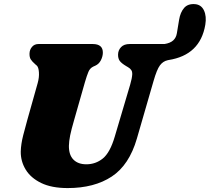

<svg xmlns="http://www.w3.org/2000/svg" viewBox="-20 -919 1041 953"><path d="M549.5 -240.5 626 -498.5Q635.5 -530.5 636.5 -551.8Q637.5 -573 615.5 -585.5L607 -590.5Q582.5 -605 574 -617.2Q565.5 -629.5 566 -649Q566.5 -670 581 -685.2Q595.5 -700.5 624 -700.5H796.5Q825 -705 839.8 -718.5Q854.5 -732 858 -754.5L869 -821Q875 -857.5 893.5 -879.2Q912 -901 947.5 -898.5Q979 -896 992.5 -867Q1006 -838 999 -796Q973.5 -645.5 816.5 -621L812 -620Q789 -615 773.8 -594.5Q758.5 -574 742 -516.5L659.5 -231.5Q621.5 -100 534.8 -42.8Q448 14.5 316 14.5Q236 14.5 184.2 -10.8Q132.5 -36 107.5 -77.2Q82.5 -118.5 83 -166.5Q84 -204 95.2 -247.8Q106.5 -291.5 115.5 -323.5L167 -506.5Q175 -535 173.2 -560.2Q171.5 -585.5 162.5 -593.5L155.5 -599.5Q139 -614 132.5 -624.5Q126 -635 126.5 -653.5Q127 -672.5 139 -686.5Q151 -700.5 171 -700.5H440Q491.5 -700.5 490.5 -656.5Q490 -638 480.5 -619.5Q471 -601 453 -593L444 -589Q426.5 -581 418.8 -562.2Q411 -543.5 401.5 -511L348 -323.5Q334 -275.5 328.2 -246.8Q322.5 -218 322 -195.5Q321.5 -150 344.5 -126.8Q367.5 -103.5 408.5 -103.5Q454.5 -103.5 490.2 -132.2Q526 -161 549.5 -240.5Z"/></svg>

Font: Fraunces 9pt S100 Black
Style: Italic
Weight: 900
Italic angle: -16°
Version: Version 1.000; ttfautohint (v1.8.3)